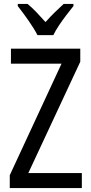

<svg xmlns="http://www.w3.org/2000/svg" viewBox="-20 -963 464 983"><path d="M399 0H30V-66L295 -637H36V-714H391V-647L125 -77H399ZM172 -783Q155 -816 126 -857.5Q97 -899 71 -932V-943H121Q142 -926 166 -901Q190 -876 213 -850Q239 -879 259.5 -899Q280 -919 306 -943H356V-932Q340 -912 320 -886Q300 -860 282 -833Q264 -806 253 -783Z"/></svg>

Font: Noto Sans Thai Cond
Style: Regular
Weight: 400
Width: 3
Designer: Monotype Design Team
Foundry: Monotype Imaging Inc.
Version: Version 2.002; ttfautohint (v1.8.4.7-5d5b)